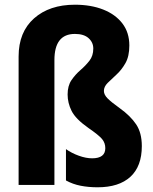

<svg xmlns="http://www.w3.org/2000/svg" viewBox="-20 -785 650 815"><path d="M529 -592Q529 -546 512.5 -517Q496 -488 474.5 -468.5Q453 -449 437 -433Q421 -417 421 -399Q421 -383 437 -367Q453 -351 488 -326Q534 -293 558 -257Q582 -221 582 -165Q582 -79 533.5 -34.5Q485 10 394 10Q356 10 322.5 3.5Q289 -3 260 -19V-152Q284 -135 314.5 -124Q345 -113 371 -113Q427 -113 427 -156Q427 -178 413.5 -194.5Q400 -211 355 -242Q301 -280 284 -314Q267 -348 267 -384Q267 -421 283.5 -445Q300 -469 321.5 -487.5Q343 -506 359.5 -527Q376 -548 376 -579Q376 -605 356 -623Q336 -641 298 -641Q211 -641 211 -530V0H59V-545Q59 -649 124.5 -707Q190 -765 298 -765Q366 -765 418 -744.5Q470 -724 499.5 -685.5Q529 -647 529 -592Z"/></svg>

Font: Noto Sans Myanmar Condensed ExtraBold
Style: Regular
Weight: 800
Width: 3
Designer: Monotype Design Team
Foundry: Monotype Imaging Inc.
Version: Version 2.107; ttfautohint (v1.8.4.7-5d5b)